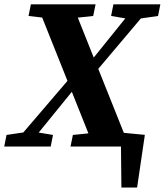

<svg xmlns="http://www.w3.org/2000/svg" viewBox="-51 -677 761 887"><path d="M458.9 0H541L507.6 -28.5L509.8 189.4H582.4L618.2 -54L468.9 -68.3L458.9 0ZM-31.5 0H183.2L193.8 -53.6L103.7 -68.6H80.6L-20.9 -53.6L-31.5 0ZM1.1 0H75.4L302.8 -279.8L322.7 -304.6H354.8L296.8 -345.7L1.1 0ZM80.8 -603.2 211.4 -588.2H240.4L379.5 -603.2L390.6 -657.1H91.7L80.8 -603.2ZM274.8 0H585.7L596.8 -53.6L461.8 -68.6H433L285.7 -53.6L274.8 0ZM376.2 -327.2 654.9 -657.1H580.4L367.7 -393.3L352.4 -373.6H323.1L376.2 -327.2ZM462.3 -603.2 551.4 -588.2H574.7L679.2 -603.2L689.8 -657.1H472.9L462.3 -603.2ZM381.8 0H546.4L283.8 -657.1H119.5L381.8 0Z"/></svg>

Font: Source Serif 4 Variable
Style: Italic
Weight: 400
Italic angle: -12°
Designer: Frank Grießhammer
Foundry: Adobe Systems Incorporated
Version: Version 4.004;hotconv 1.0.116;makeotfexe 2.5.65601